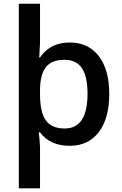

<svg xmlns="http://www.w3.org/2000/svg" viewBox="-20 -780 663 1040"><path d="M196.8 -469.2Q226.6 -511.2 266.4 -530.5Q306.2 -549.8 357.9 -549.8Q458.5 -549.8 515.1 -476.1Q571.8 -402.3 571.8 -271Q571.8 -138.2 514.9 -64.2Q458 9.8 357.9 9.8Q251 9.8 196.8 -63H189.9L193.8 -27.8L196.8 17.1V240.2H82V-759.8H196.8V-549.8L193.4 -482.4L191.9 -469.2ZM329.1 -456.1Q259.8 -456.1 228.3 -416Q196.8 -376 196.8 -289.1V-271Q196.8 -172.4 228 -128.2Q259.3 -84 330.1 -84Q454.1 -84 454.1 -272Q454.1 -364.7 424.1 -410.4Q394 -456.1 329.1 -456.1Z"/></svg>

Font: TypoPRO Open Sans
Style: Regular
Weight: 600
Foundry: Ascender Corporation
Version: Version 1.10